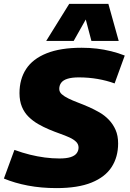

<svg xmlns="http://www.w3.org/2000/svg" viewBox="-45 -955 665 985"><path d="M595 -670 543 -527Q502 -542 455.5 -550Q409 -558 359 -558Q324 -558 301.5 -551Q279 -544 269 -530.5Q259 -517 259 -499Q259 -483 272 -471.5Q285 -460 306.5 -449.5Q328 -439 354.5 -429Q381 -419 409.5 -406.5Q438 -394 465 -378.5Q492 -363 513.5 -340.5Q535 -318 548 -288.5Q561 -259 561 -219Q561 -150 528 -98.5Q495 -47 425 -18.5Q355 10 245 10Q166 10 98 -3Q30 -16 -25 -39L29 -186Q70 -171 108.5 -161.5Q147 -152 185 -147Q223 -142 260 -142Q296 -142 317.5 -149Q339 -156 348.5 -169Q358 -182 358 -198Q358 -215 345.5 -227.5Q333 -240 311 -250Q289 -260 262 -269.5Q235 -279 206.5 -291Q178 -303 151 -318.5Q124 -334 102 -355.5Q80 -377 67.5 -407Q55 -437 55 -477Q55 -549 89 -601Q123 -653 194 -681.5Q265 -710 374 -710Q415 -710 452.5 -705.5Q490 -701 526 -692Q562 -683 595 -670ZM192 -745 310 -935H511L564 -745H424L395 -855L333 -745Z"/></svg>

Font: Georama ExtraBold
Style: Italic
Weight: 800
Italic angle: -9°
Version: Version 1.001